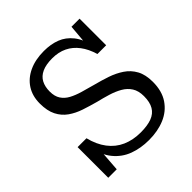

<svg xmlns="http://www.w3.org/2000/svg" viewBox="-197 -876 1041 1041"><g transform="rotate(-45 323.5 -355.5)"><path d="M356 -44Q407 -44 440.5 -56.5Q474 -69 490.5 -97Q507 -125 507 -171Q507 -212 490 -238.5Q473 -265 444 -281.5Q415 -298 379 -309Q343 -320 305 -329Q261 -341 220.5 -354.5Q180 -368 148 -390.5Q116 -413 97.5 -449.5Q79 -486 79 -542Q79 -599 105.5 -640.5Q132 -682 181 -705Q230 -728 296 -728Q349 -728 390.5 -712Q432 -696 462 -658.5Q492 -621 507 -555L483 -576L495 -715H557V-511H490Q475 -562 448.5 -597Q422 -632 385 -650Q348 -668 300 -668Q252 -668 221.5 -654Q191 -640 177 -613.5Q163 -587 163 -550Q163 -513 178.5 -489.5Q194 -466 221 -451.5Q248 -437 284 -426.5Q320 -416 361 -405Q404 -394 445.5 -380Q487 -366 521.5 -343Q556 -320 576 -283.5Q596 -247 596 -192Q596 -121 564.5 -74.5Q533 -28 479.5 -5.5Q426 17 358 17Q295 17 242.5 -2.5Q190 -22 153.5 -66.5Q117 -111 103 -187L134 -159L122 5H57V-230H125Q140 -169 172 -127Q204 -85 250.5 -64.5Q297 -44 356 -44Z"/></g></svg>

Font: Roboto Serif
Style: Regular
Weight: 400
Designer: Greg Gazdowicz
Foundry: Commercial Type
Version: Version 1.008